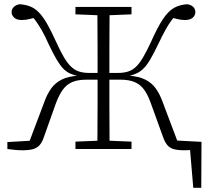

<svg xmlns="http://www.w3.org/2000/svg" viewBox="-20 -707 982 911"><path d="M816 -2 803 -41 936 -34 935 184H897L879 -28L911 0ZM338 0V-35L460 -40H482L604 -35V0ZM338 -639V-674H604V-639L482 -634H460ZM442 0Q442 -51 442.5 -103.5Q443 -156 443 -212.5Q443 -269 443 -333V-352Q443 -411 443 -465.5Q443 -520 442.5 -571.5Q442 -623 442 -674H500Q500 -623 499.5 -571.5Q499 -520 499 -465.5Q499 -411 499 -352V-333Q499 -269 499 -212.5Q499 -156 499.5 -103.5Q500 -51 500 0ZM754 -56 695 -219Q681 -258 663.5 -282Q646 -306 619 -317.5Q592 -329 551 -329H472V-361H540Q567 -361 587.5 -367.5Q608 -374 625 -390Q642 -406 659 -435Q676 -464 696 -507Q727 -577 752.5 -615.5Q778 -654 805.5 -669.5Q833 -685 869 -687Q881 -685 889.5 -680Q898 -675 902.5 -667Q907 -659 907 -649Q907 -635 895 -623.5Q883 -612 857 -612Q838 -612 818 -617.5Q798 -623 778 -628L824 -646Q807 -628 793.5 -610Q780 -592 765 -565Q750 -538 730 -496Q709 -452 693 -425Q677 -398 661.5 -382.5Q646 -367 628.5 -359Q611 -351 588 -345L589 -348Q638 -345 669 -329.5Q700 -314 719 -287.5Q738 -261 751 -225L828 -21L804 -40L927 -33V0Q912 2 893.5 4Q875 6 854 6Q823 6 804 0.5Q785 -5 773.5 -19Q762 -33 754 -56ZM188 -56Q180 -32 168 -18.5Q156 -5 137 0.5Q118 6 88 6Q67 6 48.5 4Q30 2 15 0V-33L138 -40L114 -21L191 -225Q204 -261 223 -287.5Q242 -314 273 -329.5Q304 -345 353 -348L354 -345Q331 -350 313 -358Q295 -366 280 -381.5Q265 -397 249 -424Q233 -451 212 -495Q193 -538 177.5 -564.5Q162 -591 148.5 -609.5Q135 -628 118 -646L164 -628Q144 -623 123.5 -617.5Q103 -612 84 -612Q59 -612 47 -623.5Q35 -635 35 -649Q35 -659 39.5 -666.5Q44 -674 52.5 -679.5Q61 -685 73 -687Q101 -685 123 -676.5Q145 -668 164.5 -648Q184 -628 203.5 -594Q223 -560 246 -509Q266 -465 283 -436Q300 -407 317.5 -390.5Q335 -374 355.5 -367.5Q376 -361 402 -361H470V-329H391Q349 -329 322.5 -317.5Q296 -306 278.5 -282Q261 -258 246 -219Z"/></svg>

Font: Source Serif 4 Light
Style: Regular
Weight: 300
Designer: Frank Grießhammer
Foundry: Adobe Systems Incorporated
Version: Version 4.004;hotconv 1.0.116;makeotfexe 2.5.65601